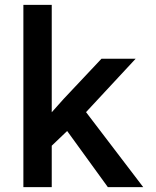

<svg xmlns="http://www.w3.org/2000/svg" viewBox="-20 -770 640 790"><path d="M256.3 -231 192.9 -170.4V0H76.2V-750H192.9V-308.1L242.2 -363.3L397.5 -528.3H538.1L334 -308.6L569.3 0H423.8Z"/></svg>

Font: TypoPRO Roboto Mono
Style: Regular
Weight: 500
Designer: Google
Version: Version 2.000986; 2015; ttfautohint (v1.3)